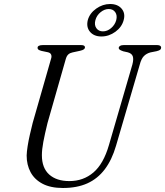

<svg xmlns="http://www.w3.org/2000/svg" viewBox="-20 -925 824 958"><path d="M523.5 -201 640.5 -603Q647.5 -629.5 642.5 -644Q637.5 -658.5 617.5 -664L595 -669Q583.5 -673 578 -676.5Q572.5 -680 572.5 -686Q572.5 -692 578.8 -696Q585 -700 596.5 -700H765Q774.5 -700 779.2 -696.5Q784 -693 784 -688Q784 -681 779.5 -677Q775 -673 761 -669.5L730.5 -663.5Q710.5 -658 697.8 -645Q685 -632 677 -601.5L559 -198Q538.5 -127.5 503 -80.5Q467.5 -33.5 416 -10.2Q364.5 13 294 13Q232.5 13 192.2 -8.2Q152 -29.5 132.5 -66Q113 -102.5 113 -149Q113.5 -168 117.8 -195.2Q122 -222.5 129 -253Q136 -283.5 143 -311.5L234.5 -631Q239 -643.5 235 -652.8Q231 -662 218 -664.5L187 -671Q176 -674 171.5 -677.5Q167 -681 167.5 -687Q167.5 -693 174 -696.5Q180.5 -700 192.5 -700H385.5Q404 -700 404 -688.5Q404 -683 398.2 -678.8Q392.5 -674.5 379 -671.5L342 -663.5Q329.5 -661 321.2 -653.8Q313 -646.5 308.5 -631.5L217 -311Q203.5 -256 196.2 -217.2Q189 -178.5 189 -150.5Q189 -87 225.5 -54.2Q262 -21.5 326 -21.5Q396 -21.5 446.2 -64.5Q496.5 -107.5 523.5 -201ZM486 -743Q449 -743 429.2 -766.2Q409.5 -789.5 418 -824.5Q427.5 -859 460 -882Q492.5 -905 529.5 -905Q567 -905 586.8 -881.8Q606.5 -858.5 597 -824.5Q588 -790 555.8 -766.5Q523.5 -743 486 -743ZM522.5 -880Q501.5 -880 482 -864.2Q462.5 -848.5 456 -824.5Q449.5 -800.5 460.8 -784.5Q472 -768.5 493.5 -768.5Q515.5 -768.5 534.5 -784.8Q553.5 -801 560 -824.5Q566 -848.5 555 -864.2Q544 -880 522.5 -880Z"/></svg>

Font: Fraunces Light
Style: Italic
Weight: 300
Italic angle: -16°
Version: Version 1.000;[b76b70a41]